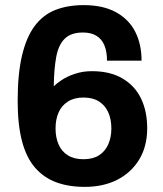

<svg xmlns="http://www.w3.org/2000/svg" viewBox="-20 -718 636 750"><path d="M311 12Q248 12 199.5 -6Q151 -24 117 -63Q83 -102 66 -166.5Q49 -231 49 -324Q49 -429 66 -501Q83 -573 115.5 -616.5Q148 -660 196 -679Q244 -698 307 -698Q383 -698 433.5 -670Q484 -642 508.5 -593.5Q533 -545 533 -481H398Q398 -516 388 -540.5Q378 -565 357 -578Q336 -591 304 -591Q257 -591 232.5 -566.5Q208 -542 199.5 -495Q191 -448 190 -381Q200 -391 220.5 -405Q241 -419 272 -429.5Q303 -440 339 -440Q410 -440 458.5 -411.5Q507 -383 531 -333Q555 -283 555 -217Q555 -146 523.5 -94.5Q492 -43 437.5 -15.5Q383 12 311 12ZM306 -96Q343 -96 367 -111.5Q391 -127 403 -154.5Q415 -182 415 -216Q415 -252 403 -279Q391 -306 367 -321.5Q343 -337 306 -337Q270 -337 245.5 -321.5Q221 -306 209 -279Q197 -252 197 -216Q197 -181 209 -153.5Q221 -126 245.5 -111Q270 -96 306 -96Z"/></svg>

Font: Archivo SemiBold
Style: Bold
Weight: 700
Version: Version 2.001